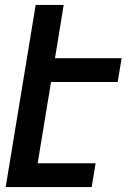

<svg xmlns="http://www.w3.org/2000/svg" viewBox="-20 -755 540 775"><path d="M3 0 124 -735H237L202 -520H471L455 -424H186L132 -96H366L350 0Z"/></svg>

Font: Iosevka Term Curly
Style: Bold Italic
Weight: 700
Italic angle: -9°
Designer: Belleve Invis
Foundry: Belleve Invis
Version: Version 32.3.0